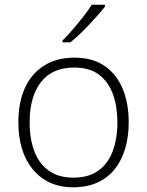

<svg xmlns="http://www.w3.org/2000/svg" viewBox="-20 -786 625 816"><path d="M527 -266Q527 -205 512 -154.5Q497 -104 467.5 -67Q438 -30 393.5 -10Q349 10 291 10Q235 10 192 -10Q149 -30 119 -66.5Q89 -103 73.5 -153.5Q58 -204 58 -266Q58 -351 86 -412.5Q114 -474 168 -507.5Q222 -541 296 -541Q374 -541 425 -505.5Q476 -470 501.5 -408.5Q527 -347 527 -266ZM106 -266Q106 -196 126 -143Q146 -90 187.5 -60.5Q229 -31 292 -31Q356 -31 397.5 -60.5Q439 -90 459 -143.5Q479 -197 479 -266Q479 -333 460 -385.5Q441 -438 401 -468.5Q361 -499 295 -499Q202 -499 154 -437Q106 -375 106 -266ZM426 -758Q414 -742 396.5 -722.5Q379 -703 359.5 -682Q340 -661 319.5 -641.5Q299 -622 279 -606H246V-614Q266 -634 289.5 -661Q313 -688 335 -716.5Q357 -745 370 -766H426Z"/></svg>

Font: Noto Sans Oriya ExtraLight
Style: Regular
Weight: 250
Version: Version 2.003